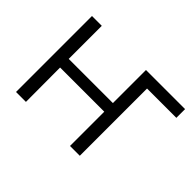

<svg xmlns="http://www.w3.org/2000/svg" viewBox="-132 -983 1260 1260"><g transform="rotate(45 498.5 -352.5)"><path d="M108 0V-705H199V-398H609V-705H972V-624H700V0H609V-318H199L200 0Z"/></g></svg>

Font: Nunito Sans 7pt
Style: Regular
Weight: 400
Designer: Vernon Adams
Foundry: Vernon Adams
Version: Version 3.101;gftools[0.9.27]